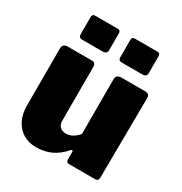

<svg xmlns="http://www.w3.org/2000/svg" viewBox="-175 -869 951 1006"><g transform="rotate(30 300.5 -366.0)"><path d="M285 -130Q308 -130 327.5 -142Q347 -154 360 -171V-501Q360 -530 393 -530H536Q562 -530 562 -504L558 -22Q558 0 539 0H381Q363 0 363 -20V-64Q363 -70 359.5 -71.5Q356 -73 351 -68Q317 -28 276 -9Q235 10 185 10Q142 10 108.5 -9.5Q75 -29 55.5 -66.5Q36 -104 36 -157V-500Q36 -530 67 -530H213Q236 -530 236 -504V-179Q236 -156 249.5 -143Q263 -130 285 -130ZM264 -724V-623Q264 -610 257 -604.5Q250 -599 235 -599H115Q102 -599 97.5 -604.5Q93 -610 93 -621V-722Q93 -742 109 -742H248Q264 -742 264 -724ZM504 -724V-623Q504 -610 497 -604.5Q490 -599 475 -599H355Q342 -599 337.5 -604.5Q333 -610 333 -621V-722Q333 -742 349 -742H488Q504 -742 504 -724Z"/></g></svg>

Font: Libre Franklin Thin Black
Style: Regular
Weight: 900
Version: Version 3.000